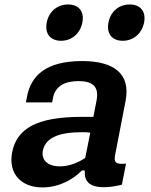

<svg xmlns="http://www.w3.org/2000/svg" viewBox="-20 -806 660 838"><path d="M338.5 -539.5C180 -539.5 115.5 -475.5 98 -385L93 -359H207.5L211.5 -379.5C222 -432 265.5 -452 322 -452C378.5 -452 414 -433.5 401.5 -367.5L387.5 -296C221.5 -298.5 61 -286.5 33 -141C15.5 -50 70.5 12 165 12C237.5 12 299 -22.5 337.5 -62H350C347.5 -20 364 11 433 11C456.5 11 482.5 7.5 512 0L530 -92C485.5 -87.5 476 -96.5 482.5 -130L528 -365C552 -488.5 471.5 -539.5 338.5 -539.5ZM246.5 -628C292.5 -628 330 -659 339.5 -708C349 -756.5 323.5 -786.5 277 -786.5C231 -786.5 193.5 -756.5 184 -708C174.5 -659 200 -628 246.5 -628ZM515.5 -628C562 -628 599 -659 609 -708C618 -756.5 592.5 -786.5 546 -786.5C500 -786.5 462.5 -756.5 453.5 -708C443.5 -659 469.5 -628 515.5 -628ZM167 -148.5C178.5 -204.5 236 -229 338 -229C350.5 -229 362.5 -228.5 374 -227L352 -116.5C318 -94.5 280.5 -80 241 -80C189 -80 159.5 -106.5 167 -148.5Z"/></svg>

Font: Monaspace Neon SemiBold
Style: Italic
Weight: 600
Italic angle: -11°
Designer: Riley Cran & the Lettermatic Team
Foundry: Lettermatic
Version: Version 1.200 (Monaspace Neon)